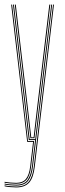

<svg xmlns="http://www.w3.org/2000/svg" viewBox="-21 -620 285 839"><path d="M49.8 199Q38.8 199 22.9 197.6Q7 196.2 -1 194V190Q7.5 192.2 23 193.6Q38.5 195 49.8 195Q87.8 195 104.8 173.4Q121.8 151.8 126.8 108.5L210.8 -600H214.8L130.8 109Q125.2 156.8 106.4 177.9Q87.5 199 49.8 199ZM49.8 183Q38.8 183 23.6 181.6Q8.5 180.2 -1 178.5V174.5Q7.8 176.2 22.9 177.6Q38 179 49.8 179Q78 179 92.2 162Q106.5 145 111 106.5L123.5 0H97.8L27.8 -600H31.8L101.2 -4H128L115 107Q110.2 147.5 95.1 165.2Q80 183 49.8 183ZM49.8 191Q38.2 191 23.1 189.6Q8 188.2 -1 186.2V182.2Q20.8 187 49.8 187Q85 187 99.6 166.1Q114.2 145.2 118.8 107.5L132.5 -8H104.8L95.5 -88L35.8 -600H39.8L99.2 -91L108.5 -12H133L202.8 -600H206.8L122.8 108Q118 149.5 101.9 170.2Q85.8 191 49.8 191ZM112 -16 103 -93.8 43.8 -600H48L106.8 -96.2L115.5 -20H126L134.8 -95.8L194.5 -600H198.8L138.5 -91.5L129.5 -16Z"/></svg>

Font: Big Shoulders Inline Display Thin
Style: Regular
Weight: 100
Designer: Patric King
Foundry: XO Type Co
Version: Version 1.000